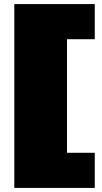

<svg xmlns="http://www.w3.org/2000/svg" viewBox="-20 -820 497 940"><path d="M444 -800V-628H308V-72H444V100H50V-800Z"/></svg>

Font: Pathway Extreme 28pt Black
Style: Regular
Weight: 900
Designer: Eduardo Rodriguez Tunni
Foundry: Eduardo Rodriguez Tunni
Version: Version 1.001;gftools[0.9.26]